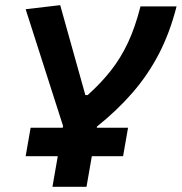

<svg xmlns="http://www.w3.org/2000/svg" viewBox="-20 -718 699 738"><path d="M78.6 -117.7 97.7 -227.1H221.2L222.2 -234.4L78.6 -682.6L211.4 -698.2L308.1 -352.5H316.9Q368.2 -398.4 406.2 -446.8Q444.3 -495.1 472.2 -554.7Q500 -614.3 520 -693.4H658.7Q632.8 -591.8 590.8 -511Q548.8 -430.2 489.7 -362.1Q430.7 -293.9 352.5 -231.4L352.1 -227.1H472.2L453.1 -117.7H333L312.5 0H181.6L202.1 -117.7Z"/></svg>

Font: Cascadia Code PL
Style: Bold Italic
Weight: 700
Italic angle: -10°
Monospace: yes
Designer: Aaron Bell
Foundry: Saja Typeworks
Version: Version 2404.023; ttfautohint (v1.8.4)